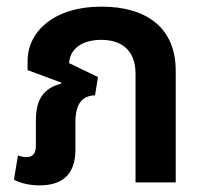

<svg xmlns="http://www.w3.org/2000/svg" viewBox="-20 -549 619 578"><path d="M100 9C161 9 207 -18 207 -98V-181C207 -237 228 -261 266 -262L275 -317L188 -359C190 -398 222 -429 285 -429C347 -429 388 -397 388 -327V0H509V-336C509 -467 419 -529 286 -529C141 -529 63 -453 63 -365V-338L165 -300L164 -297C113 -284 88 -252 88 -186V-111C88 -87 79 -76 59 -76C51 -76 42 -78 34 -81L22 -8C43 3 69 9 100 9Z"/></svg>

Font: Noto Sans Thai UI SemiCondensed Semi
Style: Regular
Weight: 600
Width: 4
Designer: Monotype Design Team
Foundry: Monotype Imaging Inc.
Version: Version 1.901